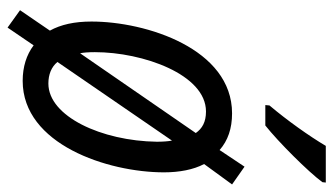

<svg xmlns="http://www.w3.org/2000/svg" viewBox="-207 -626 882 508"><g transform="rotate(90 234.0 -372.0)"><path d="M258 -633H312C355 -667 435 -747 462 -784L463 -793H366C340 -749 298 -690 259 -644ZM121 -143C119 -151 118 -166 118 -182C118 -309 177 -476 275 -476C303 -476 320 -466 332 -449ZM201 -59C177 -59 157 -67 144 -83L352 -386C354 -376 355 -361 355 -346C353 -200 288 -59 201 -59ZM53 49 100 -20C125 -1 157 9 194 9C362 9 436 -216 436 -365C436 -405 429 -443 414 -471L468 -545L421 -578L377 -512C352 -534 320 -545 280 -545C109 -545 37 -318 37 -173C37 -128 45 -92 61 -63L7 16Z"/></g></svg>

Font: Noto Sans Display SemiCondensed
Style: Italic
Weight: 400
Width: 4
Italic angle: -12°
Designer: Monotype Design Team
Foundry: Monotype Imaging Inc.
Version: Version 1.900